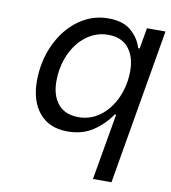

<svg xmlns="http://www.w3.org/2000/svg" viewBox="-83 -613 791 888"><g transform="rotate(10 312.5 -169.0)"><path d="M79 -198Q79 -292 116 -371Q153 -450 216 -495.5Q279 -541 355 -541Q425 -541 463 -507.5Q501 -474 514 -429H521L538 -527H625L500 203H413L467 -108H460Q428 -60 378 -26.5Q328 7 259 7Q172 7 125.5 -49Q79 -105 79 -198ZM496 -320Q496 -385 463.5 -425.5Q431 -466 367 -466Q312 -466 266.5 -432.5Q221 -399 194.5 -341Q168 -283 168 -212Q168 -147 200.5 -107Q233 -67 298 -67Q353 -67 398 -100.5Q443 -134 469.5 -192Q496 -250 496 -320Z"/></g></svg>

Font: Be Vietnam
Style: Italic
Weight: 400
Italic angle: -9.33299°
Designer: Gabriel Lam
Foundry: TypeRant
Version: Version 3.000